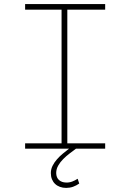

<svg xmlns="http://www.w3.org/2000/svg" viewBox="-20 -731 640 944"><path d="M103.5 -710.9H497.1V-683.6H311V-26.4H497.1V0H353.5Q339.4 10.7 322.5 23.4Q305.7 36.1 291 50.8Q276.4 65.4 266.4 82.8Q256.3 100.1 256.3 120.1Q256.8 142.1 270 154.1Q283.2 166 305.2 166.5Q320.8 167 335 161.6Q349.1 156.2 361.8 147.9L369.6 171.4Q355 181.6 339.1 187.3Q323.2 192.9 305.2 192.9Q288.6 192.9 274.7 187.7Q260.7 182.6 251 173.3Q241.2 164.1 235.6 150.6Q230 137.2 230 120.1Q230 101.1 238.5 84Q247.1 66.9 260.3 52Q273.4 37.1 289.1 24.2Q304.7 11.2 319.3 0H103.5V-26.4H282.7V-683.6H103.5Z"/></svg>

Font: Roboto Mono Thin
Style: Regular
Weight: 250
Designer: Google
Version: Version 2.000985; 2015; ttfautohint (v1.3)